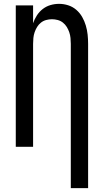

<svg xmlns="http://www.w3.org/2000/svg" viewBox="-20 -763 540 998"><path d="M348 215V-535Q348 -550 346.5 -565.5Q345 -581 340 -595.5Q335 -610 327 -623Q319 -636 307 -645.5Q295 -655 280 -659Q265 -663 250 -663Q235 -663 220 -659Q205 -655 193 -645.5Q181 -636 173 -623Q165 -610 160 -595.5Q155 -581 153.5 -565.5Q152 -550 152 -535V0H62V-735H152V-642Q159 -663 171.5 -682.5Q184 -702 202 -716Q220 -730 242 -736.5Q264 -743 287 -743Q311 -743 334.5 -735.5Q358 -728 376.5 -712Q395 -696 407 -675Q419 -654 426 -630.5Q433 -607 435.5 -583Q438 -559 438 -535V215Z"/></svg>

Font: Iosevka Term Curly Medium
Style: Regular
Weight: 500
Designer: Belleve Invis
Foundry: Belleve Invis
Version: Version 32.3.0